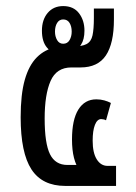

<svg xmlns="http://www.w3.org/2000/svg" viewBox="-20 -612 448 632"><path d="M195 0Q119 0 83.5 -54.5Q48 -109 48 -226Q48 -301 61.5 -349Q75 -397 101.5 -423.5Q128 -450 166 -457L169 -438Q151 -436 134.5 -455.5Q118 -475 118 -511Q118 -547 137 -569.5Q156 -592 188 -592Q222 -592 240 -568.5Q258 -545 258 -511Q258 -482 246.5 -464.5Q235 -447 224 -442L220 -459Q250 -459 265 -467Q280 -475 284.5 -495.5Q289 -516 289 -553V-584H355V-548Q355 -469 328.5 -429.5Q302 -390 245 -390H215Q166 -390 146.5 -345.5Q127 -301 127 -222Q127 -140 144.5 -104.5Q162 -69 202 -69H256L245 -44Q230 -67 223.5 -92.5Q217 -118 217 -153Q217 -218 238 -251.5Q259 -285 297 -285Q311 -285 323.5 -281.5Q336 -278 345 -273L329 -216Q326 -218 321 -219Q316 -220 313 -220Q300 -220 292.5 -201Q285 -182 285 -149Q285 -109 298.5 -87.5Q312 -66 334 -66H362V0ZM188 -468Q202 -468 209 -480Q216 -492 216 -508Q216 -525 209 -536.5Q202 -548 188 -548Q175 -548 168 -536.5Q161 -525 161 -508Q161 -492 168 -480Q175 -468 188 -468Z"/></svg>

Font: Noto Sans Thai ExtraCondensed
Style: Regular
Weight: 400
Width: 2
Designer: Monotype Design Team
Foundry: Monotype Imaging Inc.
Version: Version 2.002